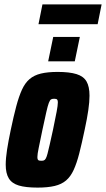

<svg xmlns="http://www.w3.org/2000/svg" viewBox="-20 -845 482 873"><path d="M151 8Q97 8 65.5 -1.5Q34 -11 20 -34Q6 -57 6 -96Q6 -125 12 -164Q18 -203 29 -255Q42 -317 54 -362Q66 -407 80 -437.5Q94 -468 114.5 -485.5Q135 -503 166 -510.5Q197 -518 242 -518Q296 -518 328 -508Q360 -498 373.5 -474.5Q387 -451 387 -410Q387 -382 381.5 -344Q376 -306 365 -255Q352 -193 340.5 -148Q329 -103 315 -72.5Q301 -42 280.5 -24.5Q260 -7 228.5 0.5Q197 8 151 8ZM167 -114Q174 -114 179 -115.5Q184 -117 188 -124Q192 -131 196 -146Q200 -161 206 -187.5Q212 -214 221 -255Q232 -308 237.5 -337Q243 -366 243 -379Q243 -387 241 -390.5Q239 -394 235.5 -395Q232 -396 226 -396Q217 -396 212 -393Q207 -390 202 -377Q197 -364 190.5 -335Q184 -306 173 -255Q162 -201 156 -172.5Q150 -144 150 -131Q150 -123 152 -119.5Q154 -116 158 -115Q162 -114 167 -114ZM199 -566 222 -677H343L320 -566ZM155 -735 173 -825H442L424 -735Z"/></svg>

Font: Saira Condensed Black
Style: Italic
Weight: 900
Width: 3
Italic angle: -12°
Designer: Hector Gatti with collaboration of the Omnibus-Type team
Foundry: Omnibus-Type
Version: Version 1.101